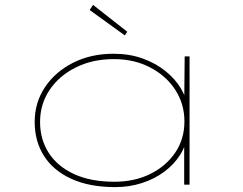

<svg xmlns="http://www.w3.org/2000/svg" viewBox="-20 -756 993 786"><path d="M452 10Q347 10 273 -23.5Q199 -57 160.5 -117Q122 -177 122 -257Q122 -336 164 -399Q206 -462 279 -499Q352 -536 445 -536Q510 -536 564 -516.5Q618 -497 657.5 -465Q697 -433 720 -395Q743 -357 744 -321L734 -320L736 -525H756V0H734V-192L748 -210Q743 -163 718 -123Q693 -83 652.5 -53Q612 -23 560.5 -6.5Q509 10 452 10ZM448 -12Q531 -12 595.5 -44Q660 -76 697.5 -131.5Q735 -187 735 -259Q735 -330 698 -387.5Q661 -445 595.5 -479.5Q530 -514 446 -514Q358 -514 289.5 -479.5Q221 -445 182.5 -387Q144 -329 144 -257Q144 -185 180 -129.5Q216 -74 284 -43Q352 -12 448 -12ZM491 -611 347 -715 361 -736 501 -626Z"/></svg>

Font: Lexend Zetta Thin
Style: Regular
Weight: 250
Version: Version 1.007